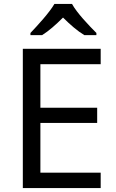

<svg xmlns="http://www.w3.org/2000/svg" viewBox="-20 -964 596 984"><path d="M349 -944H259C233 -899 173 -834 136 -795V-784H196C231 -806 267 -838 303 -874C339 -838 377 -805 412 -784H474V-795C436 -833 373 -899 349 -944ZM496 0V-79H187V-334H478V-412H187V-635H496V-714H97V0Z"/></svg>

Font: Noto Sans Lycian
Style: Regular
Weight: 400
Designer: Monotype Design Team
Foundry: Monotype Imaging Inc.
Version: Version 2.002